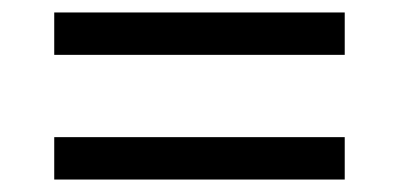

<svg xmlns="http://www.w3.org/2000/svg" viewBox="-20 -460 640 308"><path d="M533 -372V-440H67V-372ZM533 -172V-240H67V-172Z"/></svg>

Font: IBM Plex Arabic
Style: Regular
Weight: 400
Designer: Mike Abbink, Paul van der Laan, Pieter van Rosmalen, Wael Morcos, Khajak Apelian
Foundry: Bold Monday
Version: Version 1.0